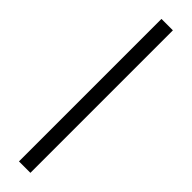

<svg xmlns="http://www.w3.org/2000/svg" viewBox="-303 -699 829 829"><g transform="rotate(45 111.0 -285.0)"><path d="M76.2 -720.2H146V149.9H76.2Z"/></g></svg>

Font: TASA Orbiter Deck
Style: Regular
Weight: 400
Designer: Weizhong Zhang
Version: Version 1.000;Glyphs 3.1.2 (3151)